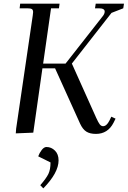

<svg xmlns="http://www.w3.org/2000/svg" viewBox="-20 -722 695 1045"><path d="M65.9 3.9 67.9 -22 158.2 -637.2Q160.2 -650.9 160.2 -655.8Q160.2 -668.5 153.3 -672.6Q146.5 -676.8 127.9 -676.8H86.9L89.8 -702.1H304.2L300.8 -676.8H257.8L214.8 -376H336.9L541 -636.2Q549.8 -648.4 549.8 -659.2Q549.8 -676.8 518.1 -676.8H497.1L501 -702.1H654.8L650.9 -676.8L586.9 -651.9L371.1 -376L503.9 -80.1Q515.1 -55.2 522.9 -45.2Q530.8 -35.2 541 -35.2Q560.1 -35.2 575.2 -64.9L585.9 -86.9L608.9 -76.2L598.1 -54.2Q566.9 6.8 502 6.8Q469.7 6.8 450 -5.6Q430.2 -18.1 416 -48.8L279.8 -350.1H210.9L161.1 0ZM188 128.9Q194.8 109.9 207.3 94Q219.7 78.1 232.9 78.1Q259.3 78.1 279.1 97.7Q298.8 117.2 298.8 150.9Q298.8 218.3 215.8 303.2L199.2 286.1Q231.4 249 243.2 225.1Q254.9 201.2 254.9 162.1Z"/></svg>

Font: Dihjauti
Style: Bold Italic
Weight: 700
Italic angle: -9°
Designer: T. Christopher White
Version: Version 3.0.0